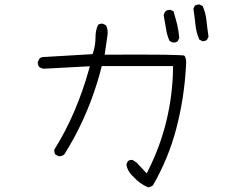

<svg xmlns="http://www.w3.org/2000/svg" viewBox="-20 -796 1040 842"><path d="M867.2 -615.7Q868.2 -615.2 871.3 -615.2Q874.5 -615.2 879.2 -616.7Q883.8 -618.2 887.7 -621.6L894.5 -634.8Q889.2 -670.4 885.5 -705.3Q881.8 -740.2 868.7 -769.5L856 -775.9Q854.5 -776.4 853.3 -776.4Q852.1 -776.4 850.6 -776.1Q849.1 -775.9 847.4 -775.6Q845.7 -775.4 844 -774.9Q842.3 -774.4 840.3 -773.9Q837.4 -772.9 834.5 -771L828.1 -757.8Q833.5 -722.2 837.4 -686Q840.8 -652.3 854 -622.6ZM752 -611.3Q755.9 -612.8 758.8 -614.7L766.1 -629.4Q763.7 -659.7 756.8 -689.5Q749.5 -718.3 741.2 -746.6L728 -752.4Q726.6 -752.9 723.1 -752.9Q719.7 -752.9 714.8 -751.5Q710 -750 705.6 -746.6Q699.7 -738.8 697.8 -729Q703.6 -698.2 708.5 -668Q712.4 -641.1 723.6 -616.2L736.8 -609.9Q738.3 -609.4 739.7 -609.4Q741.2 -609.4 743.2 -609.6Q745.1 -609.9 747.3 -610.1Q749.5 -610.4 752 -611.3ZM795.4 -502Q796.4 -513.2 796.4 -522Q796.4 -530.8 794.9 -537.1Q793.5 -543.5 792 -546.6Q790.5 -549.8 789.3 -551Q788.1 -552.2 785.4 -553Q782.7 -553.7 765.6 -554.2Q724.1 -556.6 591.8 -556.6Q532.2 -556.6 439 -556.2L450.7 -636.7Q455.6 -665.5 444.8 -685.1L431.2 -691.9Q429.7 -692.4 428.7 -692.4Q417.5 -692.4 410.2 -687Q398.9 -663.1 398.9 -634.3Q398.9 -598.1 388.7 -566.9L385.7 -558.6L179.7 -546.4Q176.3 -546.4 174.3 -546.4Q162.1 -546.4 153.3 -539.6L146 -524.9Q145.5 -523.4 145.5 -522.5Q145.5 -510.3 151.9 -502.4Q160.2 -496.1 170.4 -494.6L374 -505.4L369.1 -487.8Q343.8 -397 306.4 -309.1Q269 -221.2 217.8 -139.2Q217.8 -138.2 217.8 -137.2Q217.8 -126 223.6 -117.7L237.8 -110.8Q238.8 -110.8 239.7 -110.8Q252.9 -110.8 262.2 -119.1Q353.5 -264.2 405.3 -431.2Q415.5 -463.4 426.3 -506.3H738.8V-493.2Q736.8 -378.4 710.2 -267.6Q683.6 -156.7 631.8 -52.7L623.5 -35.6L578.6 -83.5L561 -94.7Q559.1 -94.7 557.6 -94.7Q547.9 -94.7 541 -89.4L534.2 -75.7Q538.6 -44.4 564.9 -21Q593.3 10.7 629.4 25.4Q642.1 23.9 650.9 16.6Q719.2 -102.1 753.4 -233.2Q787.6 -364.3 795.4 -502Z"/></svg>

Font: NaikaiFont
Style: ExtraLight
Weight: 200
Version: Version 1.89